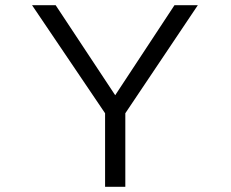

<svg xmlns="http://www.w3.org/2000/svg" viewBox="-20 -720 890 740"><path d="M385 0V-283.5L103.5 -700H194.5L424 -353L652.5 -700H742.5L463 -283.5V0Z"/></svg>

Font: League Mono Wide Light
Style: Regular
Weight: 300
Width: 8
Designer: Tyler Finck
Foundry: The League of Moveable Type / Tyler Finck
Version: Version 2.210